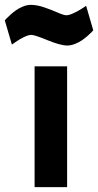

<svg xmlns="http://www.w3.org/2000/svg" viewBox="-76 -773 405 793"><path d="M66.9 0V-499H201.2V0ZM279.8 -749 309.1 -647.9Q307.1 -645.5 303.2 -641.1Q299.3 -636.7 287.1 -626Q274.9 -615.2 262.9 -606.9Q251 -598.6 234.1 -591.8Q217.3 -585 202.1 -585Q173.8 -585 120.6 -606.9Q67.4 -628.9 53.2 -628.9Q41 -628.9 21 -618.9Q1 -608.9 -12.7 -598.6L-26.9 -588.9L-56.2 -689Q-54.2 -691.4 -50 -695.8Q-45.9 -700.2 -33.9 -711.2Q-22 -722.2 -9.8 -730.7Q2.4 -739.3 19 -746.1Q35.6 -752.9 50.8 -752.9Q77.1 -752.9 107.9 -742.2Q138.7 -731.4 163.1 -720.7Q187.5 -710 198.2 -710Q210 -710 230.2 -719.7Q250.5 -729.5 265.1 -739.3Z"/></svg>

Font: TitilliumText25L
Style: 999 wt
Weight: 900
Designer: Accademia di Belle Arti di Urbino and others
Foundry: Accademia di Belle Arti di Urbino and others.
Version: Version 25.000